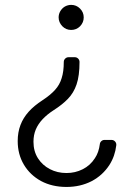

<svg xmlns="http://www.w3.org/2000/svg" viewBox="-20 -571 538 783"><path d="M147.4 167.3Q102.6 142.8 77.4 100.5Q52.2 58.2 52.2 4.3Q52.2 -31.6 63.6 -61.4Q74.6 -90.6 97.3 -115.8Q118.6 -139.6 153.4 -162.3Q185.4 -183.2 204.5 -204.5Q223.4 -225.1 231.5 -252.5Q240.1 -279.1 240.1 -318.2Q240.1 -326.3 245.9 -332Q251.8 -337.7 259.6 -337.7H284.8Q293 -337.7 298.7 -332Q304.3 -326.3 304.3 -318.2Q304.3 -262.1 292.3 -226.9Q280.5 -192.1 256.7 -167.6Q233.7 -143.8 197.4 -120.7Q172.2 -104.4 153.8 -84.9Q135.7 -65.7 126.1 -43.3Q116.5 -20.6 116.5 7.1Q116.5 45.5 134.6 74.2Q152.7 102.6 183.2 118.6Q213.8 134.6 251.1 134.6Q286.9 134.6 317.1 119.3Q348 104 367.2 73.9Q382.8 50.8 387.1 17Q387.8 9.6 393.3 4.6Q398.8 -0.4 406.2 -0.4H434.7Q443.5 -0.4 449.4 6.2Q455.3 12.8 454.2 21.7Q448.9 66.1 426.5 101.2Q398.8 144.2 353.3 168Q307.5 191.4 251.1 191.4Q192.5 191.4 147.4 167.3ZM226.2 -525.9Q233.7 -538 244.7 -544.4Q257.1 -551.1 270.2 -551.1Q291.5 -551.1 306.5 -535.9Q321.4 -521 321.4 -500Q321.4 -479.4 306.5 -463.8Q291.5 -448.9 270.2 -448.9Q249.3 -448.9 234.4 -463.8Q219.1 -479.8 219.1 -500Q219.1 -513.8 226.2 -525.9Z"/></svg>

Font: DeltaSans Light
Style: Regular
Weight: 300
Designer: Rasmus Andersson
Foundry: rsms
Version: Version 3.012